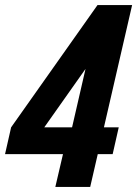

<svg xmlns="http://www.w3.org/2000/svg" viewBox="-38 -740 543 760"><path d="M181 0 223 -180 239 -200 326 -578 378 -577 126 -220 114 -236H432L408 -130H-18L6 -236L348 -720H485L319 0Z"/></svg>

Font: Instrument Sans Condensed
Style: Bold Italic
Weight: 700
Width: 3
Italic angle: -13°
Designer: Rodrigo Fuenzalida
Foundry: fragTYPE
Version: Version 1.000;gftools[0.9.28]